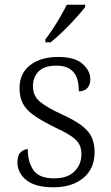

<svg xmlns="http://www.w3.org/2000/svg" viewBox="-20 -786 470 816"><path d="M208 10Q129 10 91.5 -21Q54 -52 54 -96Q54 -127 68.5 -139.5Q83 -152 98 -152Q98 -98 122 -63Q146 -28 211 -28Q267 -28 296.5 -57.5Q326 -87 326 -130Q326 -155 317 -172.5Q308 -190 284 -206.5Q260 -223 215 -244Q160 -271 126.5 -294Q93 -317 78 -344.5Q63 -372 63 -412Q63 -474 108 -509Q153 -544 228 -544Q298 -544 331 -514.5Q364 -485 364 -449Q364 -426 351.5 -412Q339 -398 315 -398Q315 -455 291 -481Q267 -507 220 -507Q168 -507 144 -482.5Q120 -458 120 -420Q120 -378 150.5 -353Q181 -328 245 -299Q297 -275 327 -252.5Q357 -230 369.5 -203Q382 -176 382 -140Q382 -69 334 -29.5Q286 10 208 10ZM173 -619Q188 -638 205 -664Q222 -690 237.5 -717Q253 -744 264 -766H342V-756Q329 -739 303 -710Q277 -681 247.5 -652.5Q218 -624 195 -606H173Z"/></svg>

Font: Noto Serif Tamil Light
Style: Regular
Weight: 300
Designer: Indian Type Foundry, Tom Grace, and the Monotype Design Team
Foundry: Monotype Imaging Inc.
Version: Version 2.004; ttfautohint (v1.8.4.7-5d5b)